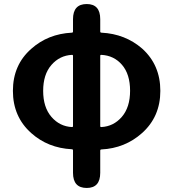

<svg xmlns="http://www.w3.org/2000/svg" viewBox="-20 -731 859 952"><path d="M410 201Q342 201 342 126V15Q342 9 336 9Q218 3 135 -71Q44 -152 44 -280.5Q44 -409 135 -489Q218 -563 336 -569Q342 -569 342 -575V-636Q342 -711 410 -711Q477 -711 477 -636V-575Q477 -569 483 -569Q601 -563 685 -490Q775 -409 775 -280.5Q775 -152 684 -71Q600 4 483 10Q477 10 477 16V126Q477 201 410 201ZM337 -101Q342 -101 342 -106V-454Q342 -459 337 -459Q276 -456 235 -409Q194 -362 194 -280.5Q194 -199 235 -151.5Q276 -104 337 -101ZM477 -106Q477 -101 482 -101Q543 -104 584 -151.5Q625 -199 625 -281Q625 -363 585 -409.5Q545 -456 482 -459Q477 -459 477 -454Z"/></svg>

Font: Resource Han Rounded JP
Style: Bold
Weight: 700
Designer: Cyano Hao (round all glyphs); Ryoko NISHIZUKA 西塚涼子 (kana, bopomofo & ideographs); Paul D. Hunt (Latin, Greek & Cyrillic)
Foundry: Cyano Hao
Version: 0.990